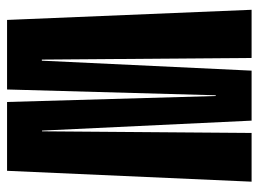

<svg xmlns="http://www.w3.org/2000/svg" viewBox="-112 -602 715 530"><g transform="rotate(90 245.0 -337.5)"><path d="M35.5 0H227.5L243.5 -576H245.5L262 0H452L482 -675H347.5L343 -96.5H341L313.5 -675H175.5L148 -96H145L140.5 -675H7.5Z"/></g></svg>

Font: Anybody UltraCondensed
Style: Bold
Weight: 700
Width: 1
Version: Version 1.113;gftools[0.9.25]